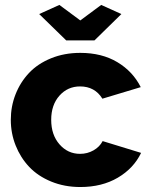

<svg xmlns="http://www.w3.org/2000/svg" viewBox="-20 -750 610 780"><path d="M221.2 -730 306.2 -667 391.1 -730 473.1 -692.9 363.8 -585.9H249L139.2 -692.9ZM306.2 9.8Q241.7 9.8 187.7 -12.5Q133.8 -34.7 98.4 -72.3Q63 -109.9 43.5 -159.2Q23.9 -208.5 23.9 -263.2Q23.9 -317.9 43.2 -366.9Q62.5 -416 97.9 -453.6Q133.3 -491.2 187.3 -513.2Q241.2 -535.2 306.2 -535.2Q393.6 -535.2 456.5 -497.6Q519.5 -460 551.8 -396L396 -349.1Q365.2 -398.9 305.2 -398.9Q254.9 -398.9 221.4 -361.3Q188 -323.7 188 -263.2Q188 -202.1 221.7 -163.6Q255.4 -125 305.2 -125Q335 -125 359.9 -139.2Q384.8 -153.3 397 -176.8L553.2 -128.9Q522.9 -65.9 458.5 -28.1Q394 9.8 306.2 9.8Z"/></svg>

Font: Rawline ExtraBold
Style: Regular
Weight: 800
Designer: Matt McInerney, Pablo Impallari, Rodrigo Fuenzalida
Foundry: Matt McInerney, Pablo Impallari, Rodrigo Fuenzalida
Version: Version 4.020;PS 004.020;hotconv 1.0.88;makeotf.lib2.5.64775